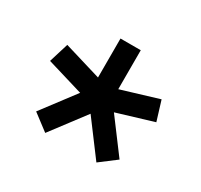

<svg xmlns="http://www.w3.org/2000/svg" viewBox="-95 -841 670 640"><g transform="rotate(30 240.5 -521.0)"><path d="M339 -322 401 -369 306 -496 445 -538 422 -613 280 -570V-720H202V-570L59 -613L36 -538L176 -496L80 -369L142 -322L241 -453Z"/></g></svg>

Font: Aspekta 500
Style: Regular
Weight: 500
Designer: Ivo Dolenc
Version: Version 2.100